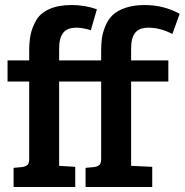

<svg xmlns="http://www.w3.org/2000/svg" viewBox="-20 -743 734 763"><path d="M382 -112V-419H215V-84L279 -80V0H34V-76L67 -79Q82 -81 89 -87.5Q96 -94 96 -112V-419H10V-503H96V-541Q96 -577 101.5 -604.5Q107 -632 123 -661Q139 -690 175 -706.5Q211 -723 264 -723Q319 -723 365 -706L341 -623Q308 -633 284 -633Q247 -633 231 -612.5Q215 -592 215 -550V-503H382V-541Q382 -569 385 -591Q388 -613 398.5 -639Q409 -665 427 -682.5Q445 -700 477.5 -711.5Q510 -723 555 -723Q631 -723 694 -688L665 -608Q617 -633 570 -633Q533 -633 517 -612.5Q501 -592 501 -550V-503H649V-419H501V-84L585 -80V0H320V-76L353 -79Q368 -81 375 -87.5Q382 -94 382 -112Z"/></svg>

Font: Bree Serif
Style: Regular
Weight: 400
Designer: Veronika Burian, Jos Scaglione
Foundry: TypeTogether
Version: Version 1.001